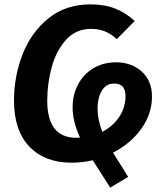

<svg xmlns="http://www.w3.org/2000/svg" viewBox="-20 -728 752 878"><path d="M497 -30Q508 -11 534 29L566 81L484 130Q472 111 428 42L404 5Q355 16 308 16Q185 16 114.5 -57.5Q44 -131 44 -268Q44 -379 83.5 -480Q123 -581 202 -644.5Q281 -708 394 -708Q459 -708 507.5 -688.5Q556 -669 596 -632L514 -549Q488 -573 460 -584.5Q432 -596 397 -596Q327 -596 282 -546Q237 -496 216.5 -421Q196 -346 196 -268Q196 -98 329 -98Q341 -98 346 -99Q312 -172 312 -236Q312 -295 337 -342Q362 -389 407 -416Q452 -443 511 -443Q581 -443 628 -401Q675 -359 675 -286Q675 -207 626 -139Q577 -71 497 -30ZM554 -289Q554 -317 541 -331.5Q528 -346 503 -346Q465 -346 445.5 -313Q426 -280 426 -231Q426 -182 448 -125Q497 -151 525.5 -194Q554 -237 554 -289Z"/></svg>

Font: Fira Sans SemiBold
Style: Italic
Weight: 600
Italic angle: -8°
Designer: bBox Type GmbH & Carrois Corporate GbR & Edenspiekermann AG
Foundry: bBox Type GmbH & Carrois Corporate GbR & Edenspiekermann AG
Version: Version 4.301